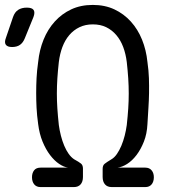

<svg xmlns="http://www.w3.org/2000/svg" viewBox="-77 -760 697 780"><path d="M223 0H88Q71 0 62 -11Q53 -22 53 -40Q53 -57 61.5 -68Q70 -79 88 -79H200Q183 -81 163.5 -94Q144 -107 126.5 -130Q109 -153 96 -184.5Q83 -216 78 -256Q73 -292 71.5 -322Q70 -352 70 -382Q70 -412 71.5 -442.5Q73 -473 78 -508Q83 -557 100 -599Q117 -641 145.5 -672.5Q174 -704 212.5 -722Q251 -740 300 -740Q349 -740 387.5 -722Q426 -704 454.5 -672.5Q483 -641 500 -599Q517 -557 522 -508Q527 -473 528 -442.5Q529 -412 528.5 -382Q528 -352 526 -322Q524 -292 522 -256Q520 -216 507.5 -184.5Q495 -153 477.5 -130Q460 -107 439.5 -94Q419 -81 400 -79H513Q530 -79 539 -68Q548 -57 548 -40Q548 -22 539 -11Q530 0 513 0H377Q359 0 349.5 -11Q340 -22 340 -41V-74Q340 -88 348 -94.5Q356 -101 376 -113Q388 -120 398 -134.5Q408 -149 416 -168Q424 -187 429.5 -208.5Q435 -230 438 -252Q442 -289 444 -319.5Q446 -350 446 -380Q446 -410 444 -441Q442 -472 438 -508Q434 -541 423.5 -569Q413 -597 395.5 -617.5Q378 -638 354.5 -649.5Q331 -661 300 -661Q270 -661 246 -649.5Q222 -638 204.5 -617.5Q187 -597 176.5 -569Q166 -541 162 -508Q158 -472 156 -441Q154 -410 154 -380Q154 -350 156 -319.5Q158 -289 162 -252Q165 -230 170.5 -208.5Q176 -187 184 -168Q192 -149 202 -135Q212 -121 224 -113Q244 -102 252 -95.5Q260 -89 260 -75V-41Q260 -22 250.5 -11Q241 0 223 0ZM24 -605Q17 -587 4.5 -578Q-8 -569 -28 -569Q-47 -569 -53.5 -578.5Q-60 -588 -53 -606L-24 -691Q-17 -711 -3 -720Q11 -729 32 -729Q53 -729 59.5 -719.5Q66 -710 59 -691Z"/></svg>

Font: Maple Mono Normal NL Light
Style: Regular
Weight: 300
Monospace: yes
Designer: subframe7536
Version: Version 7.000